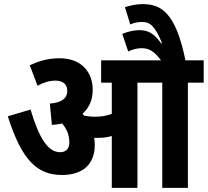

<svg xmlns="http://www.w3.org/2000/svg" viewBox="-20 -916 1013 936"><path d="M442 -210C442 -222 441 -233 439 -244C445 -244 450 -244 456 -244C480 -244 503 -246 525 -253V0H650V-513H771V0H896V-513H973V-622H884C837 -852 768 -896 675 -896C644 -896 614 -889 589 -881L615 -797C633 -805 652 -809 672 -809C712 -809 736 -789 770 -705L766 -704C730 -755 701 -769 658 -769C634 -769 603 -762 576 -751L605 -665C626 -675 648 -681 669 -681C702 -681 726 -673 765 -622H473V-513H525V-361C498 -351 473 -347 443 -347C423 -347 407 -349 391 -352C388 -355 385 -358 382 -361C414 -390 432 -428 432 -478C432 -567 374 -632 271 -632C211 -632 167 -617 125 -598L163 -498C192 -514 222 -523 250 -523C286 -523 308 -506 308 -473C308 -437 282 -416 223 -411L233 -307C250 -308 267 -311 283 -314C305 -288 318 -259 318 -222C318 -192 303 -174 273 -174C214 -174 170 -243 129 -382L18 -349C87 -132 163 -63 282 -63C385 -63 442 -116 442 -210Z"/></svg>

Font: Noto Sans Devanagari UI Condensed
Style: Bold
Weight: 700
Width: 3
Designer: Jelle Bosma - Monotype Design Team
Foundry: Monotype Imaging Inc.
Version: Version 2.004